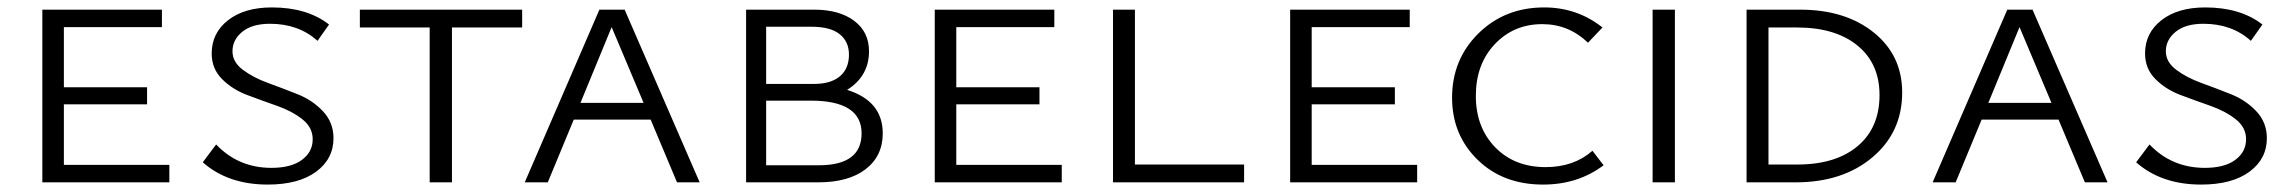

<svg xmlns="http://www.w3.org/2000/svg" viewBox="-20 -491 6171 517"><path d="M152 -47H436V0H94V-465H416V-418H152V-256H376V-210H152Z M822 -116Q822 -148 794 -170Q766 -192 726 -206Q686 -220 646 -235Q606 -250 578 -278Q550 -306 550 -347Q550 -402 594 -436.5Q638 -471 712 -471Q807 -471 866 -425L835 -381Q784 -427 707 -427Q659 -427 632.5 -405.5Q606 -384 606 -353Q606 -324 634 -303Q662 -282 702 -267.5Q742 -253 782 -237Q822 -221 850 -191Q878 -161 878 -119Q878 -63 831 -28.5Q784 6 701 6Q594 6 526 -54L562 -102Q622 -39 711 -39Q764 -39 793 -60.5Q822 -82 822 -116Z M1386 -465V-417H1197V0H1137V-417H949V-465Z M1803 0 1732 -169H1525L1455 0H1393L1594 -465H1662L1864 0ZM1543 -214H1713L1627 -418Z M2261 -249Q2357 -219 2357 -132Q2357 -71 2311 -35.5Q2265 0 2183 0H1989V-465H2172Q2240 -465 2280 -435Q2320 -405 2320 -353Q2320 -286 2261 -249ZM2165 -419H2043V-265H2172Q2217 -265 2241.5 -285.5Q2266 -306 2266 -344Q2266 -379 2241 -399Q2216 -419 2165 -419ZM2185 -46Q2300 -46 2300 -132Q2300 -220 2163 -220H2043V-46Z M2555 -47H2839V0H2497V-465H2819V-418H2555V-256H2779V-210H2555Z M3036 -48H3330V0H2977V-465H3036Z M3512 -47H3796V0H3454V-465H3776V-418H3512V-256H3736V-210H3512Z M4135 6Q4027 6 3958.5 -61Q3890 -128 3890 -228Q3890 -331 3961 -401Q4032 -471 4138 -471Q4227 -471 4295 -417L4256 -376Q4204 -426 4133 -426Q4056 -426 4005 -372Q3954 -318 3954 -233Q3954 -148 4006 -94.5Q4058 -41 4142 -41Q4218 -41 4268 -85L4298 -46Q4229 6 4135 6Z M4430 0V-465H4490V0Z M4815 0H4683V-465H4827Q4949 -465 5025.5 -403.5Q5102 -342 5102 -242Q5102 -135 5022 -67.5Q4942 0 4815 0ZM5041 -235Q5041 -320 4981.5 -368.5Q4922 -417 4819 -417H4742V-48H4820Q4923 -48 4982 -97.5Q5041 -147 5041 -235Z M5594 0 5523 -169H5316L5246 0H5184L5385 -465H5453L5655 0ZM5334 -214H5504L5418 -418Z M6028 -116Q6028 -148 6000 -170Q5972 -192 5932 -206Q5892 -220 5852 -235Q5812 -250 5784 -278Q5756 -306 5756 -347Q5756 -402 5800 -436.5Q5844 -471 5918 -471Q6013 -471 6072 -425L6041 -381Q5990 -427 5913 -427Q5865 -427 5838.5 -405.5Q5812 -384 5812 -353Q5812 -324 5840 -303Q5868 -282 5908 -267.5Q5948 -253 5988 -237Q6028 -221 6056 -191Q6084 -161 6084 -119Q6084 -63 6037 -28.5Q5990 6 5907 6Q5800 6 5732 -54L5768 -102Q5828 -39 5917 -39Q5970 -39 5999 -60.5Q6028 -82 6028 -116Z"/></svg>

Font: EauTestSC Semilight
Style: Regular
Weight: 300
Designer: Christian Thalmann (Catharsis Fonts)
Version: Version 0.001;PS 000.001;hotconv 1.0.88;makeotf.lib2.5.64775